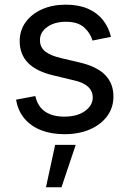

<svg xmlns="http://www.w3.org/2000/svg" viewBox="-20 -567 556 828"><path d="M257.8 11.7Q202.1 11.7 158.2 -5.1Q114.3 -22 85.9 -55.2Q57.6 -88.4 49.3 -137.2L132.3 -152.8Q142.6 -107.4 174.6 -85.7Q206.5 -64 256.8 -64Q313 -64 346.4 -88.1Q379.9 -112.3 379.9 -146Q379.9 -174.3 359.6 -192.9Q339.4 -211.4 300.3 -220.2L210.9 -241.7Q137.2 -258.8 101.1 -295.7Q64.9 -332.5 64.9 -389.6Q64.9 -436 90.6 -471.4Q116.2 -506.8 161.1 -526.9Q206.1 -546.9 263.7 -546.9Q319.3 -546.9 359.4 -529.3Q399.4 -511.7 424.1 -480.5Q448.7 -449.2 458.5 -408.2L378.9 -392.1Q370.1 -423.8 343 -448.5Q315.9 -473.1 264.2 -473.1Q215.3 -473.1 183.8 -450.7Q152.3 -428.2 152.3 -394Q152.3 -363.8 174.3 -345.7Q196.3 -327.6 241.7 -316.9L324.2 -297.4Q398.4 -279.8 433.8 -243.4Q469.2 -207 469.2 -150.9Q469.2 -103 442.4 -66.4Q415.5 -29.8 367.9 -9Q320.3 11.7 257.8 11.7ZM178.2 240.7 217.8 57.6H306.6L245.1 240.7Z"/></svg>

Font: Inter 18pt
Style: Regular
Weight: 400
Designer: Rasmus Andersson
Foundry: rsms
Version: Version 4.001;git-66647c0bb